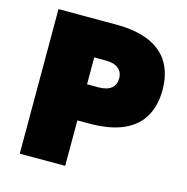

<svg xmlns="http://www.w3.org/2000/svg" viewBox="-104 -799 875 898"><g transform="rotate(15 334.0 -350.0)"><path d="M70 -700V0H290V-700ZM212 -525H345Q386 -525 407 -508Q428 -491 428 -460Q428 -429 407 -412Q386 -395 345 -395H212V-220H345Q448 -220 512.5 -249Q577 -278 607.5 -332Q638 -386 638 -460Q638 -535 607.5 -588.5Q577 -642 512.5 -671Q448 -700 345 -700H212Z"/></g></svg>

Font: Jost Black
Style: Regular
Weight: 900
Version: Version 3.710